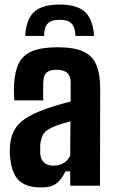

<svg xmlns="http://www.w3.org/2000/svg" viewBox="-20 -817 505 845"><path d="M162 8Q95 8 62.5 -23.5Q30 -55 24 -131Q23 -140 23 -153.5Q23 -167 24 -175Q27 -215 42.5 -243.5Q58 -272 90 -294Q122 -316 177 -336Q205 -346 231.5 -354Q258 -362 291 -370V-455Q291 -510 229 -510Q201 -510 186.5 -499Q172 -488 171 -462Q170 -454 170 -435Q170 -416 170 -397.5Q170 -379 171 -375H43Q42 -384 41.5 -405Q41 -426 42 -447Q45 -503 63 -539Q81 -575 122 -592Q163 -609 234 -609Q305 -609 346 -590.5Q387 -572 404 -531.5Q421 -491 421 -426L420 0H289V-63H268Q251 -27 228 -9.5Q205 8 162 8ZM216 -88Q267 -88 289 -132L290 -283Q270 -278 249 -271.5Q228 -265 209 -256Q177 -242 167.5 -221Q158 -200 157 -175Q157 -162 157 -156.5Q157 -151 157 -140Q162 -88 216 -88ZM91 -659H174Q174 -697 190 -713.5Q206 -730 243 -730Q279 -730 295 -713.5Q311 -697 312 -659H394Q389 -733 353.5 -765Q318 -797 243 -797Q166 -797 130.5 -765Q95 -733 91 -659Z"/></svg>

Font: Big Shoulders Text ExtraBold
Style: Regular
Weight: 800
Designer: Patric King
Foundry: XO Type Co
Version: Version 1.000; ttfautohint (v1.8.2)